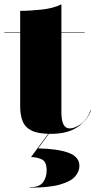

<svg xmlns="http://www.w3.org/2000/svg" viewBox="-20 -610 440 885"><path d="M195 175Q195 135 172.2 124.5Q149.5 114 123 114L207 0H210L156 74Q247.5 76 296.8 94.5Q346 113 346 155Q346 180 326.5 203Q307 226 257.2 240.5Q207.5 255 117 255V253Q161.5 253 178.2 230.5Q195 208 195 175ZM400 -102Q382 -54 336 -23.5Q290 7 214 7Q158 7 127.5 -7.2Q97 -21.5 85 -50Q73 -78.5 73 -121V-458H0V-460H73V-560Q118 -560 171.8 -565.8Q225.5 -571.5 263 -590V-460H370V-458H263V-93Q263 -18 301 -18Q322 -18 350.8 -36.8Q379.5 -55.5 398 -102Z"/></svg>

Font: Bodoni* 96pt Fatface
Style: Regular
Weight: 900
Version: Version 2.3